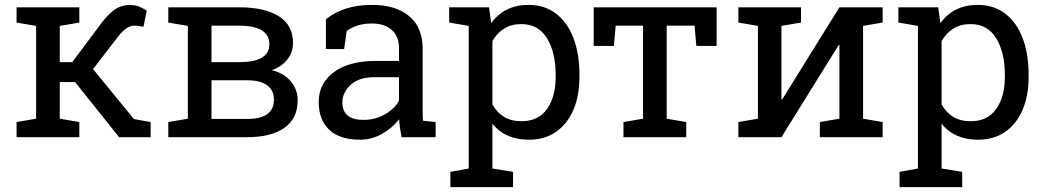

<svg xmlns="http://www.w3.org/2000/svg" viewBox="-20 -558 4263 781"><path d="M47.4 0V-61.5L127 -75.2V-452.6L47.4 -466.3V-528.3H302.7V-466.3L223.1 -452.6V-305.2H273.9L384.3 -453.1Q414.1 -494.6 442.6 -516.1Q471.2 -537.6 506.8 -537.6Q529.3 -537.6 543.9 -532Q558.6 -526.4 577.1 -514.6L563.5 -449.2Q542.5 -452.6 539.3 -453.1Q536.1 -453.6 526.4 -453.6Q508.3 -453.6 491 -440.4Q473.6 -427.2 460.4 -409.2L358.4 -276.9L524.9 -73.7L592.8 -61.5V0H464.4L285.6 -224.1H223.1V-75.2L302.7 -61.5V0Z M664.6 0V-61.5L744.1 -75.2V-452.6L664.6 -466.3V-528.3H952.1Q1056.6 -528.3 1114.3 -491.9Q1171.9 -455.6 1171.9 -382.8Q1171.9 -345.7 1149.4 -316.7Q1127 -287.6 1085.9 -272.5Q1135.3 -260.3 1163.1 -226.8Q1190.9 -193.4 1190.9 -150.4Q1190.9 -76.2 1137 -38.1Q1083 0 985.8 0ZM840.3 -305.2H952.6Q1075.7 -305.2 1075.7 -377.9Q1075.7 -453.6 952.1 -453.6H840.3ZM840.3 -74.2H985.8Q1094.2 -74.2 1094.2 -152.8Q1094.2 -190.4 1066.9 -210.9Q1039.6 -231.4 985.8 -231.4H840.3Z M1444.8 10.3Q1362.3 10.3 1319.3 -30Q1276.4 -70.3 1276.4 -143.6Q1276.4 -218.8 1337.9 -264.4Q1399.4 -310.1 1508.8 -310.1H1603V-361.8Q1603 -409.7 1574 -436Q1544.9 -462.4 1492.2 -462.4Q1459 -462.4 1434.6 -454.3Q1410.2 -446.3 1390.1 -432.1L1379.9 -358.4H1305.7V-479.5Q1377.4 -538.1 1493.7 -538.1Q1589.8 -538.1 1644.5 -492.2Q1699.2 -446.3 1699.2 -360.8V-106.4Q1699.2 -96.2 1699.5 -86.4Q1699.7 -76.7 1700.7 -66.9L1752 -61.5V0H1613.8Q1605.5 -40 1603.5 -72.8Q1575.7 -37.1 1533.9 -13.4Q1492.2 10.3 1444.8 10.3ZM1459 -70.3Q1506.8 -70.3 1546.4 -93.3Q1585.9 -116.2 1603 -148.4V-244.1H1505.4Q1439 -244.1 1405.8 -212.4Q1372.6 -180.7 1372.6 -141.6Q1372.6 -70.3 1459 -70.3Z M1812 203.1V141.1L1886.7 127.4V-452.6L1807.1 -466.3V-528.3H1969.2L1978 -463.9Q2032.2 -538.1 2129.9 -538.1Q2195.3 -538.1 2241.7 -502.7Q2288.1 -467.3 2312.5 -403.6Q2336.9 -339.8 2336.9 -254.4V-244.1Q2336.9 -168 2312.3 -110.8Q2287.6 -53.7 2241.7 -21.7Q2195.8 10.3 2131.3 10.3Q2035.2 10.3 1982.9 -54.7V127.4L2066.9 141.1V203.1ZM2101.6 -64.9Q2169.9 -64.9 2205.1 -114.7Q2240.2 -164.6 2240.2 -244.1V-254.4Q2240.2 -344.7 2205.1 -402.3Q2169.9 -460 2100.6 -460Q2059.6 -460 2030.3 -441.4Q2001 -422.9 1982.9 -390.6V-133.3Q2001 -100.6 2030 -82.8Q2059.1 -64.9 2101.6 -64.9Z M2516.1 0V-61.5L2595.7 -75.2V-453.6H2484.4L2477.1 -371.1H2395V-528.3H2895V-371.1H2812.5L2805.2 -453.6H2691.9V-75.2L2771.5 -61.5V0Z M2983.4 0V-61.5L3063 -75.2V-452.6L2983.4 -466.3V-528.3H3238.3V-466.3L3158.7 -452.6V-154.3L3161.6 -153.3L3394.5 -528.3H3570.3V-466.3L3490.7 -452.6V-75.2L3570.3 -61.5V0H3314.9V-61.5L3394.5 -75.2V-374L3391.6 -375L3158.7 0Z M3639.2 203.1V141.1L3713.9 127.4V-452.6L3634.3 -466.3V-528.3H3796.4L3805.2 -463.9Q3859.4 -538.1 3957 -538.1Q4022.5 -538.1 4068.8 -502.7Q4115.2 -467.3 4139.6 -403.6Q4164.1 -339.8 4164.1 -254.4V-244.1Q4164.1 -168 4139.4 -110.8Q4114.7 -53.7 4068.8 -21.7Q4022.9 10.3 3958.5 10.3Q3862.3 10.3 3810.1 -54.7V127.4L3894 141.1V203.1ZM3928.7 -64.9Q3997.1 -64.9 4032.2 -114.7Q4067.4 -164.6 4067.4 -244.1V-254.4Q4067.4 -344.7 4032.2 -402.3Q3997.1 -460 3927.7 -460Q3886.7 -460 3857.4 -441.4Q3828.1 -422.9 3810.1 -390.6V-133.3Q3828.1 -100.6 3857.2 -82.8Q3886.2 -64.9 3928.7 -64.9Z"/></svg>

Font: Roboto Slab
Style: Regular
Weight: 400
Designer: Google
Version: Version 2.000; ttfautohint (v1.8.1.43-b0c9)